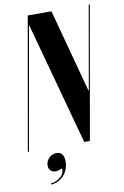

<svg xmlns="http://www.w3.org/2000/svg" viewBox="-118 -755 645 999"><g transform="rotate(-10 204.5 -255.0)"><path d="M345 -260H347L424 -699H430L307 0H277L101 -646H99L-15 0H-21L102 -699H227ZM139 115Q120 125 105 125Q88 125 78 115Q68 105 68 88Q68 65 85 48.5Q102 32 125 32Q164 32 164 83Q164 124 138.5 154Q113 184 70 189L69 183Q103 178 123.5 158Q144 138 139 115Z"/></g></svg>

Font: Moniqa Black Ita Display
Style: Italic
Weight: 900
Italic angle: -10°
Designer: Rajesh Rajput
Foundry: Rajesh Rajput
Version: Version 1.000